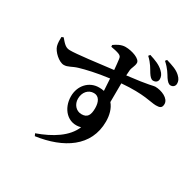

<svg xmlns="http://www.w3.org/2000/svg" viewBox="-197 -1071 1394 1374"><g transform="rotate(30 500.0 -384.0)"><path d="M746 -715C761 -692 774 -678 790 -678C812 -678 827 -691 827 -712C827 -731 820 -750 798 -770C769 -798 729 -813 681 -828L671 -815C715 -774 728 -743 746 -715ZM870 -747C886 -724 899 -711 915 -711C935 -711 950 -725 950 -745C950 -765 944 -781 922 -802C892 -830 855 -841 803 -857L793 -844C838 -804 854 -772 870 -747ZM466 -214C420 -214 389 -253 389 -298C389 -351 422 -390 469 -390C512 -390 530 -350 530 -300C530 -243 514 -214 466 -214ZM480 -443C398 -443 337 -376 337 -288C337 -187 410 -104 511 -132C472 -38 370 26 247 70L256 89C475 58 645 -49 645 -256C645 -308 632 -358 602 -393C602 -443 602 -499 603 -548C787 -563 851 -535 895 -535C926 -535 945 -540 945 -574C945 -620 879 -649 825 -649C810 -649 789 -636 605 -615L608 -657C610 -682 627 -703 627 -730C627 -763 555 -789 499 -789C465 -789 432 -770 409 -753L410 -739C438 -734 462 -729 479 -722C495 -715 500 -708 502 -691C505 -670 508 -639 511 -605C398 -591 210 -567 166 -569C132 -569 116 -586 81 -627L66 -621C65 -599 65 -571 71 -549C82 -509 140 -456 180 -456C214 -456 235 -477 283 -491C330 -505 414 -525 516 -538L522 -439C509 -442 495 -443 480 -443Z"/></g></svg>

Font: Noto Serif CJK HK
Style: Bold
Weight: 700
Designer: Ryoko NISHIZUKA 西塚涼子 (kana & ideographs); Frank Grießhammer (Latin, Greek & Cyrillic); Wenlong ZHANG 张文龙 (bopomofo); San
Foundry: Adobe
Version: Version 2.001;hotconv 1.1.0;makeotfexe 2.6.0